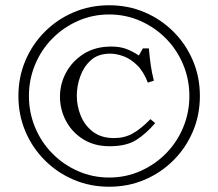

<svg xmlns="http://www.w3.org/2000/svg" viewBox="-20 -700 830 730"><path d="M395 10Q323 10 260.5 -16.5Q198 -43 150.5 -90.5Q103 -138 76.5 -200.5Q50 -263 50 -335Q50 -407 76.5 -469.5Q103 -532 150.5 -579.5Q198 -627 260.5 -653.5Q323 -680 395 -680Q467 -680 529.5 -653.5Q592 -627 639.5 -579.5Q687 -532 713.5 -469.5Q740 -407 740 -335Q740 -263 713.5 -200.5Q687 -138 639.5 -90.5Q592 -43 529.5 -16.5Q467 10 395 10ZM397 -144Q338 -144 295.5 -171Q253 -198 230.5 -241Q208 -284 208 -332Q208 -382 232 -425.5Q256 -469 299.5 -496Q343 -523 403 -523Q436 -523 460 -514Q484 -505 508 -489L523 -516H546Q549 -482 553 -453.5Q557 -425 565 -393L542 -386Q526 -428 501.5 -452Q477 -476 450 -486Q423 -496 399 -496Q353 -496 325.5 -471Q298 -446 285 -409.5Q272 -373 272 -336Q272 -297 287 -260Q302 -223 333.5 -199Q365 -175 414 -175Q453 -175 484.5 -192.5Q516 -210 552 -247L570 -232Q535 -191 497.5 -167.5Q460 -144 397 -144ZM395 -25Q458 -25 513.5 -49.5Q569 -74 611 -116.5Q653 -159 676.5 -215.5Q700 -272 700 -335Q700 -398 676.5 -454.5Q653 -511 611 -553.5Q569 -596 513.5 -620.5Q458 -645 395 -645Q332 -645 276.5 -620.5Q221 -596 179 -553.5Q137 -511 113.5 -454.5Q90 -398 90 -335Q90 -272 113.5 -215.5Q137 -159 179 -116.5Q221 -74 276.5 -49.5Q332 -25 395 -25Z"/></svg>

Font: Brygada 1918
Style: Regular
Weight: 400
Designer: Mateusz Machalski | Borys Kosmynka | Przemek Hoffer
Foundry: NIEPODLEGLA 2018
Version: Version 3.006